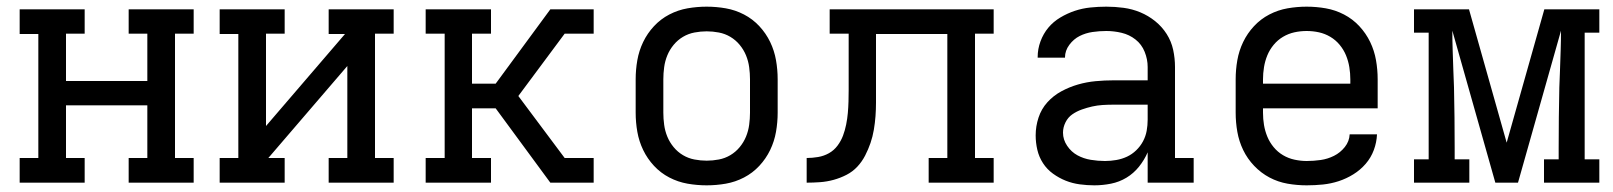

<svg xmlns="http://www.w3.org/2000/svg" viewBox="-20 -548 4840 576"><path d="M234 0H39V-74H95V-446H39V-520H234V-447H178V-305H422V-447H366V-520H561V-447H505V-74H561V0H366V-74H422V-232H178V-74H234Z M834 0H639V-74H695V-446H639V-520H834V-447H778V-170L1015 -446H966V-520H1161V-447H1105V-74H1161V0H966V-74H1022V-350L785 -74H834Z M1257 0V-74H1314V-447H1257V-520H1453V-447H1396V-297H1467L1631 -520H1761V-447H1674L1535 -260L1674 -74H1761V0H1631L1467 -223H1396V-74H1453V0Z M2100 8Q2071 8 2042.5 3Q2014 -2 1988 -15.5Q1962 -29 1942 -50.5Q1922 -72 1909.5 -98Q1897 -124 1892 -152.5Q1887 -181 1887 -210V-310Q1887 -339 1892 -367.5Q1897 -396 1909.5 -422Q1922 -448 1942 -469.5Q1962 -491 1988 -504.5Q2014 -518 2042.5 -523Q2071 -528 2100 -528Q2129 -528 2157.5 -523Q2186 -518 2212 -504.5Q2238 -491 2258 -469.5Q2278 -448 2290.5 -422Q2303 -396 2308 -367.5Q2313 -339 2313 -310V-210Q2313 -181 2308 -152.5Q2303 -124 2290.5 -98Q2278 -72 2258 -50.5Q2238 -29 2212 -15.5Q2186 -2 2157.5 3Q2129 8 2100 8ZM2100 -66Q2118 -66 2136.5 -69.5Q2155 -73 2171 -82.5Q2187 -92 2199 -106.5Q2211 -121 2218 -138Q2225 -155 2227.5 -173.5Q2230 -192 2230 -210V-310Q2230 -328 2227.5 -346.5Q2225 -365 2218 -382Q2211 -399 2199 -413.5Q2187 -428 2171 -437.5Q2155 -447 2136.5 -450.5Q2118 -454 2100 -454Q2082 -454 2063.5 -450.5Q2045 -447 2029 -437.5Q2013 -428 2001 -413.5Q1989 -399 1982 -382Q1975 -365 1972.5 -346.5Q1970 -328 1970 -310V-210Q1970 -192 1972.5 -173.5Q1975 -155 1982 -138Q1989 -121 2001 -106.5Q2013 -92 2029 -82.5Q2045 -73 2063.5 -69.5Q2082 -66 2100 -66Z M2400 0V-74Q2417 -74 2434.5 -77Q2452 -80 2467 -88.5Q2482 -97 2492.5 -111Q2503 -125 2509 -141Q2515 -157 2518.5 -174.5Q2522 -192 2523.5 -209Q2525 -226 2525.5 -243.5Q2526 -261 2526 -278V-447H2469V-520H2961V-447H2905V-74H2961V0H2766V-74H2822V-446H2608V-281Q2608 -260 2608 -240Q2608 -220 2606.5 -199.5Q2605 -179 2601.5 -158.5Q2598 -138 2591.5 -119Q2585 -100 2575.5 -81.5Q2566 -63 2552 -48Q2538 -33 2519.5 -23.5Q2501 -14 2481 -8.5Q2461 -3 2440.5 -1.5Q2420 0 2400 0Z M3263 8Q3241 8 3219 5Q3197 2 3177 -6Q3157 -14 3139 -27Q3121 -40 3109 -58.5Q3097 -77 3092 -98.5Q3087 -120 3087 -142Q3087 -169 3095.5 -195Q3104 -221 3122 -241Q3140 -261 3164 -274Q3188 -287 3214 -294.5Q3240 -302 3267 -304.5Q3294 -307 3320 -307H3423V-347Q3423 -370 3414 -392.5Q3405 -415 3386.5 -429.5Q3368 -444 3345 -449.5Q3322 -455 3299 -455Q3278 -455 3257.5 -452Q3237 -449 3219 -440Q3201 -431 3188 -413.5Q3175 -396 3175 -376V-375H3093V-377Q3093 -401 3101.5 -424Q3110 -447 3125 -465Q3140 -483 3161 -495.5Q3182 -508 3204.5 -515.5Q3227 -523 3251 -525.5Q3275 -528 3299 -528Q3325 -528 3351 -524.5Q3377 -521 3401 -511Q3425 -501 3445.5 -484.5Q3466 -468 3480 -446Q3494 -424 3499.5 -398.5Q3505 -373 3505 -347V-74H3561V0H3423V-91Q3413 -68 3397 -48Q3381 -28 3359.5 -15Q3338 -2 3313 3Q3288 8 3263 8ZM3295 -65Q3312 -65 3329 -68Q3346 -71 3361 -78Q3376 -85 3388.5 -97Q3401 -109 3409 -124Q3417 -139 3420 -155.5Q3423 -172 3423 -189V-234H3321Q3304 -234 3288 -233Q3272 -232 3256.5 -228.5Q3241 -225 3225.5 -219.5Q3210 -214 3197 -205Q3184 -196 3176.5 -181Q3169 -166 3169 -150Q3169 -129 3181.5 -110.5Q3194 -92 3212.5 -82Q3231 -72 3252.5 -68.5Q3274 -65 3295 -65Z M3900 8Q3871 8 3842.5 3Q3814 -2 3788.5 -15.5Q3763 -29 3742.5 -50.5Q3722 -72 3709.5 -98Q3697 -124 3692 -152.5Q3687 -181 3687 -210V-310Q3687 -339 3692 -367.5Q3697 -396 3709.5 -422Q3722 -448 3742 -469.5Q3762 -491 3788 -504.5Q3814 -518 3842.5 -523Q3871 -528 3900 -528Q3929 -528 3957.5 -523Q3986 -518 4012 -504.5Q4038 -491 4058 -469.5Q4078 -448 4090.5 -422Q4103 -396 4108 -367.5Q4113 -339 4113 -310V-223H3769V-210Q3769 -191 3772 -173Q3775 -155 3782 -138Q3789 -121 3801 -106.5Q3813 -92 3829 -82.5Q3845 -73 3863.5 -69Q3882 -65 3900 -65Q3921 -65 3942 -68Q3963 -71 3982 -80.5Q4001 -90 4014.5 -107Q4028 -124 4029 -145H4111Q4110 -121 4101.5 -98Q4093 -75 4077 -56.5Q4061 -38 4040 -25Q4019 -12 3996 -4.5Q3973 3 3949 5.5Q3925 8 3900 8ZM4031 -297V-310Q4031 -328 4028 -346.5Q4025 -365 4018 -382Q4011 -399 3999 -413.5Q3987 -428 3971 -437.5Q3955 -447 3937 -451Q3919 -455 3900 -455Q3881 -455 3863 -451Q3845 -447 3829 -437.5Q3813 -428 3801 -413.5Q3789 -399 3782 -382Q3775 -365 3772 -346.5Q3769 -328 3769 -310V-297Z M4388 0H4222V-70H4266V-450H4222V-520H4387L4500 -120L4613 -520H4778V-450H4734V-70H4778V0H4612V-70H4656V-104Q4656 -150 4656.5 -195.5Q4657 -241 4658 -286L4660 -338Q4661 -368 4662 -397.5Q4663 -427 4663 -456L4534 0H4466L4337 -456Q4337 -427 4338 -397.5Q4339 -368 4340 -338L4342 -286Q4343 -241 4343.5 -195.5Q4344 -150 4344 -104V-70H4388Z"/></svg>

Font: Iosevka HT Extended
Style: Regular
Weight: 400
Width: 7
Monospace: yes
Designer: Belleve Invis
Foundry: Belleve Invis
Version: Version 32.3.0; ttfautohint (v1.8.4)